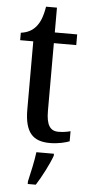

<svg xmlns="http://www.w3.org/2000/svg" viewBox="-59 -693 441 948"><g transform="rotate(5 161.0 -219.0)"><path d="M207 10C250 10 286 0 304 -7V-57C285 -52 267 -49 244 -49C203 -49 184 -78 184 -147V-483H295V-536H184V-659H130C121 -606 109 -580 92 -559C74 -537 49 -524 17 -520V-483H82V-146C82 -30 124 10 207 10ZM116 208V221H156C183 179 217 113 232 71V61H145C139 109 126 164 116 208Z"/></g></svg>

Font: Noto Serif Thai Condensed Medium
Style: Regular
Weight: 500
Width: 3
Designer: Monotype Design Team
Foundry: Monotype Imaging Inc.
Version: Version 2.002